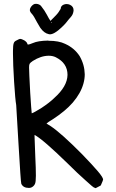

<svg xmlns="http://www.w3.org/2000/svg" viewBox="-20 -970 599 990"><path d="M244.1 -851.6Q252 -856.4 243.2 -855.5H244.1ZM240.2 -862.3Q277.3 -898.4 283.2 -909.2Q289.1 -919.9 293 -924.8Q293 -939.5 308.6 -946.3Q316.4 -949.2 323.2 -949.2Q332 -949.2 340.8 -945.3Q359.4 -936.5 359.4 -917Q359.4 -913.1 358.4 -909.2Q355.5 -894.5 347.2 -884.8Q338.9 -875 333 -868.2Q327.1 -861.3 321.3 -853.5Q315.4 -845.7 296.9 -828.1Q259.8 -793 237.3 -793Q234.4 -793 231.4 -793.9Q207 -798.8 187.5 -827.1Q178.7 -840.8 171.9 -853.5Q153.3 -889.6 144.5 -898.4Q134.8 -908.2 133.8 -918Q133.8 -925.8 139.6 -934.6Q152.3 -951.2 165 -950.2Q167 -950.2 168.9 -950.2Q183.6 -948.2 191.4 -939.5Q210.9 -915 221.7 -894Q232.4 -873 240.2 -862.3ZM50.8 -747.1Q53.7 -756.8 65.4 -761.7Q80.1 -769.5 83 -769.5Q91.8 -769.5 105.5 -761.7Q119.1 -752.9 121.1 -744.1V-743.2Q122.1 -740.2 125 -740.2Q130.9 -740.2 149.4 -748Q175.8 -759.8 227.5 -760.7Q229.5 -759.8 231.4 -759.8Q283.2 -759.8 315.4 -744.1Q363.3 -722.7 390.6 -680.7Q416 -636.7 417 -586.9Q417 -563.5 410.2 -539.1Q396.5 -489.3 355.5 -441.4Q317.4 -397.5 252.9 -355.5Q225.6 -338.9 219.7 -333Q224.6 -329.1 240.2 -320.3Q293.9 -285.2 403.3 -174.8Q459 -117.2 485.4 -85.9Q511.7 -54.7 511.7 -43.9Q511.7 -41 500 -14.6L499 -13.7L498 -12.7L473.6 0H472.7Q470.7 0 468.8 -2H467.8H466.8Q460 -3.9 420.9 -40Q380.9 -75.2 332 -124Q202.1 -251 158.2 -274.4Q158.2 -270.5 158.2 -264.6Q158.2 -249 162.1 -159.2Q165 -102.5 165 -63.5Q165 -31.2 160.2 -21.5Q154.3 -8.8 140.6 -2.9Q134.8 -1 128.9 -1Q99.6 -1 89.8 -22.5Q86.9 -30.3 75.2 -231.4Q63.5 -421.9 63.5 -428.7Q58.6 -455.1 52.7 -547.9Q46.9 -641.6 46.9 -692.4V-708Q46.9 -736.3 50.8 -747.1ZM328.1 -584Q328.1 -644.5 267.6 -674.8Q252 -682.6 231.4 -682.6Q191.4 -682.6 148.4 -655.3Q135.7 -646.5 132.8 -641.1Q129.9 -635.7 129.9 -623Q129.9 -600.6 135.7 -493.2Q141.6 -400.4 143.6 -385.7Q154.3 -388.7 193.4 -413.1Q236.3 -441.4 259.8 -464.8Q327.1 -524.4 328.1 -584Z"/></svg>

Font: sage sans
Style: Regular
Weight: 400
Version: Version 001.032